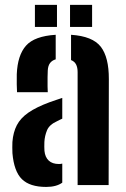

<svg xmlns="http://www.w3.org/2000/svg" viewBox="-20 -749 508 777"><path d="M30.3 -129.2Q29.8 -139 29.8 -152.2Q29.7 -165.3 30.2 -174.4Q33.3 -213.9 48.2 -242.5Q63.1 -271.1 94.9 -293.2Q126.7 -315.3 180.4 -335.2Q193.7 -340.1 206.5 -344.3Q219.2 -348.6 232 -352.8V-268.8Q227.2 -266.9 222.2 -264.2Q217.1 -261.6 211.7 -258.9Q179.9 -244.8 170.4 -222Q160.9 -199.3 159.6 -174.2Q159.3 -161.3 159.3 -155.1Q159.4 -148.9 159.9 -138.6Q162.4 -112.9 177.2 -99.1Q191.9 -85.3 218.4 -85.3Q226.8 -85.3 232 -87V-9.8Q208.1 7.5 166.8 7.5Q100.8 7.5 68.7 -23.9Q36.6 -55.3 30.3 -129.2ZM48.9 -375.8Q48.1 -386.4 47.8 -407.5Q47.4 -428.7 47.9 -448.8Q51.1 -525.8 85.4 -564.3Q119.7 -602.9 205.4 -608.2V-508.9Q190.7 -504.6 182.5 -493.8Q174.3 -482.9 173.3 -463.9Q172.7 -455.6 172.5 -436.4Q172.2 -417.1 172.5 -399Q172.8 -380.8 173.3 -375.8ZM294.1 0V-457.2Q294.1 -476.3 287.7 -488.4Q281.3 -500.5 267.5 -505.9V-608.2Q354.7 -602.5 387.8 -559.9Q420.8 -517.3 420.5 -428.9L419.6 0ZM263.4 -640V-729.3H352.7V-640ZM121.3 -640V-729.3H210.6V-640Z"/></svg>

Font: Big Shoulders Stencil Text SC Thin
Style: Regular
Weight: 100
Designer: Patric King
Foundry: XO Type Co
Version: Version 2.001